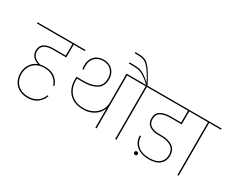

<svg xmlns="http://www.w3.org/2000/svg" viewBox="-171 -1597 2794 2278"><g transform="rotate(30 1226.0 -458.5)"><path d="M277 -549Q213 -549 171.5 -523Q130 -497 130 -440Q130 -393 161.5 -363Q193 -333 244 -321Q279 -328 308 -328Q397 -328 449.5 -284.5Q502 -241 516 -183H499Q491 -214 467.5 -243.5Q444 -273 403.5 -292.5Q363 -312 308 -312Q243 -312 197.5 -285Q152 -258 129 -213Q106 -168 106 -115Q106 -61 128.5 -17Q151 27 197 53.5Q243 80 308 80Q386 80 435 41.5Q484 3 499 -48H516Q500 9 447.5 53Q395 97 308 97Q237 97 187.5 68Q138 39 113.5 -9.5Q89 -58 89 -115Q89 -183 122.5 -236Q156 -289 218 -313Q177 -324 145 -356Q113 -388 113 -440Q113 -504 158.5 -534.5Q204 -565 277 -565H452V-724H-35V-740H622V-724H469V-549Z M1363 -740V-724H1201V0H1184V-264Q1172 -226 1141 -192Q1110 -158 1061 -136Q1012 -114 948 -114Q824 -114 755.5 -184.5Q687 -255 687 -376Q687 -387 689 -411H797Q891 -411 956.5 -448Q1022 -485 1022 -581Q1022 -646 981.5 -689.5Q941 -733 872 -733Q799 -733 757.5 -689.5Q716 -646 716 -575Q716 -553 721 -525H704Q699 -550 699 -577Q699 -654 746 -701.5Q793 -749 872 -749Q923 -749 960.5 -726.5Q998 -704 1018.5 -666Q1039 -628 1039 -581Q1039 -480 970.5 -437.5Q902 -395 797 -395H704Q699 -271 763 -200.5Q827 -130 949 -130Q1012 -130 1066 -157Q1120 -184 1152 -232.5Q1184 -281 1184 -343V-740Z M1634 -740V-724H1472V0H1455V-724H1293V-740H1454Q1394 -795 1353 -820Q1312 -845 1276 -851.5Q1240 -858 1180 -858H1148V-874H1180Q1240 -874 1275 -868Q1310 -862 1349.5 -839Q1389 -816 1445 -764Q1387 -874 1347 -923Q1307 -972 1272.5 -985Q1238 -998 1180 -998H1148V-1014H1180Q1244 -1014 1281.5 -999Q1319 -984 1362.5 -926.5Q1406 -869 1471 -740Z M1891 -546Q1819 -546 1770 -521Q1721 -496 1721 -429Q1721 -369 1763 -341.5Q1805 -314 1870 -314H1915Q2002 -314 2060.5 -275.5Q2119 -237 2119 -150Q2119 -80 2068 -35.5Q2017 9 1921 9Q1846 9 1793 -16Q1740 -41 1713.5 -84.5Q1687 -128 1687 -184H1704Q1704 -107 1759 -57Q1814 -7 1921 -7Q2010 -7 2056 -47.5Q2102 -88 2102 -150Q2102 -231 2047.5 -264.5Q1993 -298 1914 -298H1869Q1796 -298 1750 -331Q1704 -364 1704 -429Q1704 -501 1756 -531.5Q1808 -562 1883 -562H2035V-724H1564V-740H2216V-724H2052V-546Z M1778 21Q1778 32 1771 38.5Q1764 45 1754 45Q1743 45 1736 38.5Q1729 32 1729 21Q1729 10 1736 3.5Q1743 -3 1754 -3Q1764 -3 1771 4Q1778 11 1778 21Z M2308 0V-724H2146V-740H2487V-724H2325V0Z"/></g></svg>

Font: Fz Poppins Thin
Style: Regular
Weight: 100
Designer: Ninad Kale (Devanagari), Jonny Pinhorn (Latin)
Foundry: Indian Type Foundry
Version: Vit hóa bi Vntype.Com & FontZin.Com